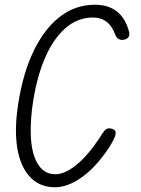

<svg xmlns="http://www.w3.org/2000/svg" viewBox="-20 -792 596 812"><path d="M213 0Q152 0 112 -38.5Q72 -77 56.5 -148Q41 -219 52 -316Q69 -457 114.5 -559.5Q160 -662 228 -717Q296 -772 381 -772Q496 -772 526 -657Q532 -633 508 -625Q495 -621 484 -626Q473 -631 468 -644Q455 -681 431 -699.5Q407 -718 374 -718Q307 -718 254 -670.5Q201 -623 165.5 -535.5Q130 -448 115 -327Q108 -264 110.5 -213.5Q113 -163 126 -127.5Q139 -92 161 -73.5Q183 -55 214 -55Q253 -55 300.5 -92.5Q348 -130 398 -204Q412 -227 421.5 -239Q431 -251 446 -249Q456 -248 463 -243Q470 -238 469 -227Q469 -222 464 -209Q459 -196 440 -166Q385 -84 325.5 -42Q266 0 213 0Z"/></svg>

Font: Edu TAS Beginner
Style: Regular
Weight: 400
Designer: Tina and Corey Anderson
Foundry: Google for Education
Version: Version 1.003